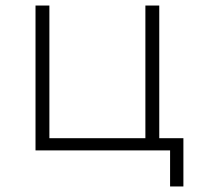

<svg xmlns="http://www.w3.org/2000/svg" viewBox="-20 -542 719 692"><path d="M108 0V-522H158V-44H504V-522H554V0ZM593 130V-7L607 0H504V-44H641V130Z"/></svg>

Font: Modern
Style: Regular
Weight: 300
Designer: Julieta Ulanovsky
Foundry: Julieta Ulanovsky
Version: Version 8.000